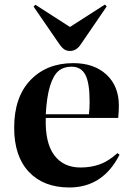

<svg xmlns="http://www.w3.org/2000/svg" viewBox="-20 -806 576 840"><path d="M286.1 -583Q271.5 -583 260.7 -590.3Q250 -597.7 236.8 -617.2L127 -776.9L134.8 -785.2L286.1 -688L439 -786.1L446.8 -777.8L334 -612.8Q314.5 -583 286.1 -583ZM283.2 14.2Q170.9 14.2 106.4 -54Q42 -122.1 42 -247.1Q42 -381.3 113.3 -455.6Q184.6 -529.8 300.8 -529.8Q391.6 -529.8 445.8 -479.5Q500 -429.2 500 -344.2Q500 -318.4 497.1 -290H180.2Q176.8 -181.6 217 -127.4Q257.3 -73.2 332 -73.2Q377.9 -73.2 415.8 -86.7Q453.6 -100.1 494.1 -136.2L502.9 -128.9Q430.2 14.2 283.2 14.2ZM180.2 -306.2H369.1Q372.1 -331.5 372.1 -360.8Q372.1 -443.8 353.3 -479Q334.5 -514.2 293 -514.2Q258.8 -514.2 236.3 -495.8Q213.9 -477.5 199.2 -430.9Q184.6 -384.3 180.2 -306.2Z"/></svg>

Font: Display Semibold
Style: Regular
Weight: 600
Designer: Latin by Veronika Burian and Jose Scaglione. Greek by Irene Vlachou. Cyrillic by Vera Evstafieva.
Foundry: TypeTogether
Version: Version 3.002